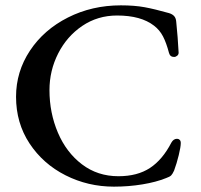

<svg xmlns="http://www.w3.org/2000/svg" viewBox="-20 -683 750 718"><path d="M40 -321Q40 -415 92 -493.5Q144 -572 234 -617.5Q324 -663 432 -663Q483 -663 521 -656Q559 -649 612 -634Q625 -630 631.5 -622.5Q638 -615 639 -602Q645 -544 648 -486Q648 -479 642.5 -474.5Q637 -470 631 -470Q616 -470 612 -485Q602 -523 589.5 -547Q577 -571 556 -587Q507 -625 418 -625Q345 -625 287.5 -586Q230 -547 197.5 -483Q165 -419 165 -346Q165 -261 196.5 -187Q228 -113 286.5 -68.5Q345 -24 423 -24Q494 -24 541 -55Q588 -86 621 -150Q629 -164 642 -164Q648 -164 652 -160Q656 -156 656 -148Q656 -134 648.5 -103Q641 -72 631 -45Q625 -32 620 -27Q615 -22 601 -17Q564 -2 512.5 6.5Q461 15 406 15Q309 15 225 -27.5Q141 -70 90.5 -146.5Q40 -223 40 -321Z"/></svg>

Font: EB Garamond Medium
Style: Regular
Weight: 500
Designer: Georg Duffner and Octavio Pardo
Foundry: Georg Duffner
Version: Version 1.000